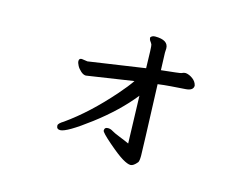

<svg xmlns="http://www.w3.org/2000/svg" viewBox="-86 -703 1173 896"><g transform="rotate(15 500.0 -254.5)"><path d="M443 -73Q443 -89 460 -89Q472 -89 483 -82Q494 -75 523 -63.5Q552 -52 569 -44L562 -273Q492 -185 384.5 -103.5Q277 -22 246 -22Q228 -22 228 -40Q228 -50 253 -65Q359 -140 464 -260Q501 -302 522 -333L296 -299Q284 -299 271.5 -310Q259 -321 252 -334Q245 -347 245 -356Q245 -369 258 -369L286 -365L559 -405Q557 -511 554 -518Q551 -525 545.5 -532Q540 -539 540 -549Q547 -559 562 -559Q626 -559 626 -518L625 -498L628 -414Q670 -419 696 -421.5Q722 -424 728 -427.5Q734 -431 744 -431Q761 -429 778 -416.5Q795 -404 799 -385Q799 -361 762 -358.5Q725 -356 691.5 -353.5Q658 -351 630 -347Q642 -28 642 -5Q642 21 637 28Q619 50 605 50Q591 50 565.5 35Q540 20 491.5 -22Q443 -64 443 -73Z"/></g></svg>

Font: LXGW WenKai Mono Medium
Style: Regular
Weight: 500
Monospace: yes
Designer: LXGW / Fontworks Inc.
Foundry: LXGW / Fontworks Inc.
Version: Version 1.520; June 14, 2025